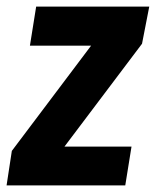

<svg xmlns="http://www.w3.org/2000/svg" viewBox="-35 -564 474 584"><path d="M-15 0 1 -105 242 -425H56L75 -544H419L397 -431L161 -118H365L346 0Z"/></svg>

Font: Georama SemiCondensed
Style: Bold Italic
Weight: 700
Width: 4
Italic angle: -9°
Designer: Jean-Baptiste Levee
Foundry: Production Type
Version: Version 1.000